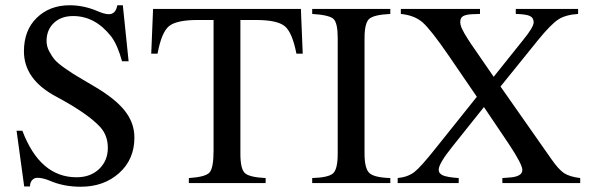

<svg xmlns="http://www.w3.org/2000/svg" viewBox="-20 -696 2244 730"><path d="M469 -463H444Q427 -525 403 -557Q342 -635 258 -635Q212 -635 184.5 -608.5Q157 -582 157 -540Q157 -520 167 -501Q177 -482 188.5 -468.5Q200 -455 229 -435Q258 -415 276 -404.5Q294 -394 336 -369Q417 -322 454 -275.5Q491 -229 491 -173Q491 -90 433 -38Q375 14 287 14Q222 14 169 -9Q143 -20 122 -20Q110 -20 102 -11Q94 -2 94 13H72L43 -199H65Q132 -22 271 -22Q324 -22 357 -53.5Q390 -85 390 -134Q390 -181 361 -213Q313 -265 193 -329Q71 -394 71 -501Q71 -581 120 -628.5Q169 -676 245 -676Q298 -676 350 -654Q377 -642 394 -642Q420 -642 426 -676H447Z M1131 -492H1107Q1091 -574 1062 -597Q1033 -620 953 -620H894V-111Q894 -54 911 -38Q928 -22 990 -19V0H698V-19Q761 -23 776.5 -40Q792 -57 792 -123V-620H732Q651 -620 622.5 -596.5Q594 -573 579 -492H555L562 -662H1124Z M1464 0H1167V-19Q1230 -21 1247 -37.5Q1264 -54 1264 -112V-551Q1264 -609 1248 -624Q1232 -639 1167 -643V-662H1464V-643Q1401 -640 1383.5 -624Q1366 -608 1366 -551V-112Q1366 -56 1384 -38.5Q1402 -21 1464 -19Z M2186 0H1890V-19L1916 -21Q1966 -24 1966 -50Q1966 -71 1915 -148L1820 -289L1701 -140Q1648 -74 1648 -51Q1648 -36 1664.5 -29Q1681 -22 1724 -19V0H1492V-19Q1531 -23 1555.5 -42Q1580 -61 1637 -133L1793 -328L1687 -483Q1617 -585 1586 -611.5Q1555 -638 1504 -643V-662H1805V-643L1776 -642Q1753 -641 1741.5 -635Q1730 -629 1730 -613Q1730 -607 1731.5 -600.5Q1733 -594 1737.5 -585Q1742 -576 1746 -568.5Q1750 -561 1758.5 -548Q1767 -535 1773 -526Q1779 -517 1792 -498.5Q1805 -480 1813 -468L1857 -404L1969 -544Q2009 -593 2009 -611Q2009 -628 1995 -635Q1981 -642 1941 -643V-662H2178V-643Q2130 -640 2102 -621.5Q2074 -603 2026 -544L1883 -367L2075 -93Q2104 -51 2125 -37.5Q2146 -24 2186 -19Z"/></svg>

Font: STIX
Style: Regular
Weight: 400
Designer: MicroPress Inc., with final additions and corrections provided by Coen Hoffman, Elsevier (retired)
Version: Version 1.1.1